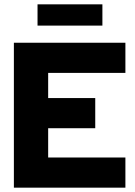

<svg xmlns="http://www.w3.org/2000/svg" viewBox="-20 -865 620 885"><path d="M44 0V-668H558V-529H202V-413H419V-274H202V-139H558V0ZM153 -747V-845H452V-747Z"/></svg>

Font: Atkinson Hyperlegible
Style: Bold
Weight: 700
Designer: Elliott Scott, Megan Eiswerth, Linus Boman, Theodore Petrosky
Foundry: Braille Institute
Version: Version 1.006; ttfautohint (v1.8.3)